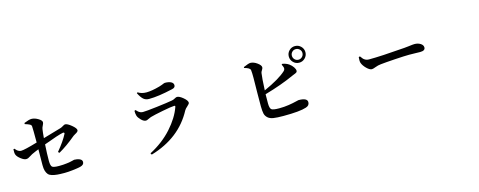

<svg xmlns="http://www.w3.org/2000/svg" viewBox="-33 -1586 6067 2431"><g transform="rotate(-15 3000.0 -371.0)"><path d="M611.3 -265.6 595.7 -280.3Q692.4 -396.5 735.4 -482.4Q739.3 -491.2 734.4 -496.1Q729.5 -501 719.7 -500Q659.2 -489.3 462.9 -416Q455.1 -295.9 455.1 -200.2Q456.1 -136.7 475.1 -121.6Q494.1 -106.4 564.5 -106.4Q620.1 -106.4 667.5 -112.8Q714.8 -119.1 740.2 -126Q765.6 -132.8 767.6 -132.8Q806.6 -132.8 838.4 -119.1Q870.1 -105.5 870.1 -77.1Q870.1 -39.1 819.3 -26.4Q784.2 -17.6 719.2 -10.3Q654.3 -2.9 609.4 -2.9Q549.8 -2.9 513.2 -6.3Q476.6 -9.8 444.8 -19Q413.1 -28.3 397 -47.4Q380.9 -66.4 372.1 -95.7Q363.3 -125 363.3 -169.9Q362.3 -201.2 365.2 -377.9Q330.1 -365.2 273.4 -338.9Q259.8 -332 241.2 -319.8Q222.7 -307.6 210.9 -302.7Q199.2 -297.9 183.6 -297.9Q157.2 -297.9 117.7 -328.1Q78.1 -358.4 66.4 -385.7Q55.7 -409.2 59.6 -460L73.2 -463.9Q88.9 -446.3 95.7 -439.5Q102.5 -432.6 118.2 -424.3Q133.8 -416 149.4 -416Q195.3 -416 366.2 -466.8Q366.2 -653.3 363.3 -679.7Q362.3 -696.3 342.8 -707Q323.2 -717.8 281.2 -730.5L280.3 -745.1Q346.7 -772.5 377.9 -772.5Q419.9 -772.5 464.8 -745.6Q509.8 -718.8 509.8 -694.3Q509.8 -678.7 497.1 -655.3Q484.4 -631.8 481.4 -612.3Q474.6 -570.3 468.8 -496.1Q510.7 -508.8 596.2 -533.2Q681.6 -557.6 704.1 -564.5Q720.7 -569.3 741.2 -582.5Q761.7 -595.7 772.5 -595.7Q801.8 -595.7 854 -552.7Q906.2 -509.8 906.2 -484.4Q906.2 -472.7 894.5 -462.4Q882.8 -452.1 864.3 -442.9Q845.7 -433.6 839.8 -427.7Q718.8 -326.2 611.3 -265.6Z M1673.8 -467.8Q1665 -499 1666 -533.2L1680.7 -540Q1698.2 -521.5 1708 -513.2Q1717.8 -504.9 1732.9 -498Q1748 -491.2 1766.6 -491.2Q1808.6 -491.2 1951.2 -508.3Q2093.8 -525.4 2157.2 -537.1Q2176.8 -540 2198.2 -552.2Q2219.7 -564.5 2230.5 -564.5Q2261.7 -564.5 2309.6 -524.4Q2357.4 -484.4 2357.4 -456.1Q2357.4 -441.4 2328.6 -417Q2299.8 -392.6 2289.1 -373Q2120.1 -54.7 1734.4 58.6L1722.7 39.1Q1897.5 -52.7 2015.1 -184.1Q2132.8 -315.4 2178.7 -447.3Q2181.6 -457 2178.7 -460.9Q2175.8 -464.8 2167 -463.9Q2127.9 -462.9 2012.2 -440.4Q1896.5 -418 1846.7 -403.3Q1833 -399.4 1810.5 -387.7Q1788.1 -376 1776.4 -376Q1747.1 -376 1714.8 -408.2Q1682.6 -440.4 1673.8 -467.8ZM2239.3 -715.8Q2239.3 -683.6 2196.3 -674.8Q2006.8 -630.9 1884.8 -630.9Q1839.8 -630.9 1811 -656.7Q1782.2 -682.6 1752.9 -741.2L1763.7 -750Q1810.5 -719.7 1874 -719.7Q1943.4 -719.7 2048.8 -749Q2069.3 -754.9 2086.9 -761.7Q2104.5 -768.6 2113.3 -772.5Q2122.1 -776.4 2127.9 -776.4Q2179.7 -776.4 2209.5 -760.7Q2239.3 -745.1 2239.3 -715.8Z M3617.2 -615.2 3627 -624Q3673.8 -617.2 3711.9 -591.8Q3743.2 -569.3 3761.7 -541.5Q3780.3 -513.7 3780.3 -493.2Q3780.3 -485.4 3777.3 -480Q3774.4 -474.6 3767.1 -470.2Q3759.8 -465.8 3753.4 -462.9Q3747.1 -460 3734.4 -455.1Q3721.7 -450.2 3712.9 -446.3Q3548.8 -371.1 3324.2 -306.6Q3322.3 -210.9 3323.2 -184.6Q3324.2 -122.1 3344.7 -106Q3365.2 -89.8 3446.3 -89.8Q3510.7 -89.8 3570.8 -99.1Q3630.9 -108.4 3666 -117.7Q3701.2 -127 3706.1 -127Q3821.3 -127 3821.3 -70.3Q3821.3 -25.4 3772.5 -10.7Q3689.5 17.6 3472.7 17.6Q3388.7 17.6 3341.8 10.3Q3294.9 2.9 3268.6 -21.5Q3242.2 -45.9 3234.9 -78.1Q3227.5 -110.4 3226.6 -172.9Q3225.6 -227.5 3227.5 -353.5Q3229.5 -479.5 3230 -545.4Q3230.5 -611.3 3225.6 -652.3Q3217.8 -679.7 3147.5 -698.2V-710Q3215.8 -740.2 3240.2 -740.2Q3283.2 -739.3 3327.6 -707Q3372.1 -674.8 3372.1 -647.5Q3372.1 -633.8 3359.4 -614.7Q3346.7 -595.7 3343.8 -581.1Q3334 -518.6 3327.1 -356.4Q3535.2 -450.2 3620.1 -529.3Q3640.6 -548.8 3634.8 -574.2Q3628.9 -595.7 3617.2 -615.2ZM3839.8 -621.1Q3869.1 -621.1 3889.6 -641.6Q3910.2 -662.1 3910.2 -691.4Q3910.2 -719.7 3889.6 -739.7Q3869.1 -759.8 3839.8 -759.8Q3811.5 -759.8 3791.5 -739.7Q3771.5 -719.7 3771.5 -691.4Q3771.5 -662.1 3791.5 -641.6Q3811.5 -621.1 3839.8 -621.1ZM3763.2 -768.1Q3794.9 -799.8 3839.8 -799.8Q3884.8 -799.8 3917 -768.1Q3949.2 -736.3 3949.2 -691.4Q3949.2 -646.5 3917 -614.3Q3884.8 -582 3839.8 -582Q3794.9 -582 3763.2 -614.3Q3731.4 -646.5 3731.4 -691.4Q3731.4 -736.3 3763.2 -768.1Z M4585 -455.1 4601.6 -460.9Q4622.1 -433.6 4630.4 -423.8Q4638.7 -414.1 4657.7 -403.8Q4676.8 -393.6 4702.1 -393.6Q4857.4 -393.6 5171.9 -418.9Q5199.2 -420.9 5229.5 -424.8Q5259.8 -428.7 5278.3 -430.7Q5296.9 -432.6 5307.6 -432.6Q5353.5 -432.6 5386.7 -411.6Q5419.9 -390.6 5419.9 -359.4Q5419.9 -316.4 5353.5 -316.4Q5336.9 -316.4 5292.5 -317.9Q5248 -319.3 5209 -319.3Q5153.3 -319.3 5022.9 -311Q4892.6 -302.7 4832 -295.9Q4793 -292 4758.3 -278.3Q4723.6 -264.6 4707 -264.6Q4678.7 -264.6 4640.1 -302.7Q4601.6 -340.8 4587.9 -378.9Q4579.1 -403.3 4585 -455.1Z"/></g></svg>

Font: Bpmf Zihi Serif Bold
Style: Bold
Weight: 700
Foundry: But Ko
Version: Version 1.320